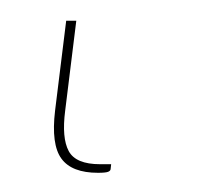

<svg xmlns="http://www.w3.org/2000/svg" viewBox="-20 18 200 190"><path d="M45.5 38.5H55.5L44.5 127.5Q41 154.5 48 167.5Q55 180.5 79 180.5H90L89.5 185Q89.5 187 87 188Q84.5 189 77 189Q51 189 40.8 175Q30.5 161 34.5 127.5Z"/></svg>

Font: Lato Hairline
Style: Italic
Weight: 100
Italic angle: -7°
Designer: Lukasz Dziedzic
Foundry: tyPoland Lukasz Dziedzic
Version: Version 2.007; 2014-02-27